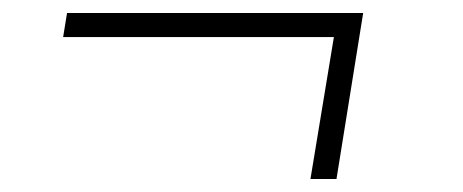

<svg xmlns="http://www.w3.org/2000/svg" viewBox="-20 -387 711 295"><path d="M538 -367 497 -112H457L493 -330H77L83 -367Z"/></svg>

Font: Bitter Light
Style: Italic
Weight: 300
Italic angle: -9°
Designer: Sol Matas, and Bitter project Authors
Foundry: Sol Matas
Version: Version 2.001